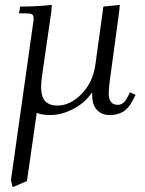

<svg xmlns="http://www.w3.org/2000/svg" viewBox="-20 -466 596 789"><path d="M24.9 274.9 115.2 -363.8Q118.2 -380.9 118.2 -391.1Q118.2 -402.8 111.8 -407Q105.5 -411.1 87.9 -411.1H58.1L63 -439Q129.9 -439 192.9 -445.8L190.9 -418L152.8 -154.8Q148.9 -124.5 148.9 -110.8Q148.9 -85.9 154.8 -69.3Q160.6 -52.7 171.1 -45.2Q181.6 -37.6 192.1 -34.9Q202.6 -32.2 216.8 -32.2Q268.1 -32.2 314.9 -79.6Q361.8 -127 372.1 -201.2L404.8 -439L472.2 -445.8L470.2 -421.9L432.1 -141.1Q426.8 -100.6 426.8 -82Q426.8 -35.2 463.9 -35.2Q487.8 -35.2 502.9 -64.9L514.2 -86.9L537.1 -76.2L525.9 -54.2Q507.8 -19 484.4 -6.1Q460.9 6.8 431.2 6.8Q398.4 6.8 378.7 -13.9Q358.9 -34.7 358.9 -76.2V-86.9Q328.1 -42 280 -17.6Q231.9 6.8 186 6.8Q153.3 6.8 130.9 -2L90.8 277.8L32.2 303.2Z"/></svg>

Font: Dihjauti S
Style: Italic
Weight: 400
Italic angle: -9°
Designer: T. Christopher White
Version: Version 3.0.0